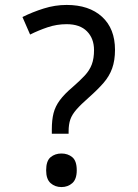

<svg xmlns="http://www.w3.org/2000/svg" viewBox="-20 -744 558 778"><path d="M190 -202V-220Q190 -258 197 -285.5Q204 -313 222.5 -338Q241 -363 273 -390Q304 -417 323.5 -438Q343 -459 352 -483Q361 -507 361 -541Q361 -588 332.5 -617Q304 -646 250 -646Q210 -646 173 -633.5Q136 -621 102 -604L71 -675Q111 -695 157 -709.5Q203 -724 250 -724Q341 -724 393.5 -676Q446 -628 446 -542Q446 -499 434.5 -467Q423 -435 399.5 -408Q376 -381 341 -350Q308 -321 290 -300.5Q272 -280 265 -260Q258 -240 258 -211V-202ZM229 14Q203 14 185 -2Q167 -18 167 -54Q167 -92 185 -107Q203 -122 229 -122Q255 -122 273 -107Q291 -92 291 -54Q291 -18 273 -2Q255 14 229 14Z"/></svg>

Font: ltamil05
Style: Book
Weight: 400
Designer: Jelle Bosma - Monotype Design Team
Foundry: Monotype Imaging Inc.
Version: Version 2.003